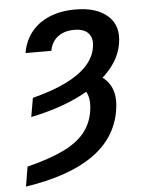

<svg xmlns="http://www.w3.org/2000/svg" viewBox="-54 -597 655 854"><g transform="rotate(-5 273.5 -170.0)"><path d="M77.6 -93.3 92.3 -177.7Q179.7 -199.7 240.7 -229.5Q301.8 -259.3 336.4 -296.6Q371.1 -334 377.9 -378.4Q384.8 -418.5 365 -440.7Q345.2 -462.9 301.3 -462.9Q271.5 -462.9 248.5 -452.9Q225.6 -442.9 211.2 -424.1Q196.8 -405.3 192.4 -378.9H77.1Q85.9 -432.1 116.7 -471.2Q147.5 -510.3 197.8 -531.5Q248 -552.7 314.9 -552.7Q408.7 -552.7 458.5 -508.3Q508.3 -463.9 495.1 -385.7Q484.4 -318.4 430.4 -261Q376.5 -203.6 286.6 -160.6Q196.8 -117.7 77.6 -93.3ZM295.4 -211.9 350.1 -266.1Q413.1 -250.5 440.9 -205.1Q468.8 -159.7 455.6 -85.9Q434.1 35.2 326.9 109.4Q219.7 183.6 27.3 212.9L42 125Q141.6 100.1 204.1 69.8Q266.6 39.6 299.3 -0.7Q332 -41 340.8 -95.2Q348.6 -140.6 336.7 -171.6Q324.7 -202.6 295.4 -211.9Z"/></g></svg>

Font: Inter 17pt Medium
Style: Italic
Weight: 500
Italic angle: -9.3988°
Version: Version 4.001;git-66647c0bb